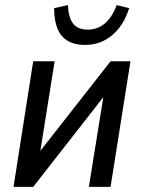

<svg xmlns="http://www.w3.org/2000/svg" viewBox="-20 -732 562 752"><path d="M33 0 110 -492H194L130 -90H98L413 -492H491L413 0H328L393 -403H425L110 0ZM313 -556Q273 -556 245.5 -572Q218 -588 205 -620Q192 -652 192 -700L246 -712Q248 -664 266 -640Q284 -616 324 -616Q362 -616 390.5 -640Q419 -664 437 -712L486 -700Q471 -653 445.5 -621Q420 -589 386.5 -572.5Q353 -556 313 -556Z"/></svg>

Font: Nunito Sans 10pt Condensed SemiBold
Style: Italic
Weight: 600
Width: 3
Italic angle: -9°
Designer: Vernon Adams
Foundry: Vernon Adams
Version: Version 3.101;gftools[0.9.27]